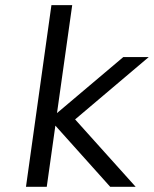

<svg xmlns="http://www.w3.org/2000/svg" viewBox="-20 -720 593 740"><path d="M258.3 -700.2 199.7 -284.2 455.1 -500H553.2L269.5 -259.8L502.9 0H404.8L193.4 -235.8L160.2 0H80.1L178.2 -700.2Z"/></svg>

Font: Fivo Sans
Style: Italic
Weight: 400
Designer: Alexander Slobzheninov
Foundry: Alexander Slobzheninov
Version: 1.0